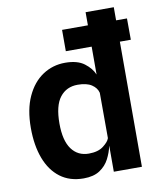

<svg xmlns="http://www.w3.org/2000/svg" viewBox="-87 -847 771 922"><g transform="rotate(-10 299.0 -386.0)"><path d="M246.5 6.5Q179 6.5 132.5 -28.5Q86 -63.5 62 -127Q38 -190.5 38 -275.5Q38 -366 66.8 -428.5Q95.5 -491 144.5 -523.5Q193.5 -556 254 -556Q314 -556 347.5 -530.5Q381 -505 393.5 -474V-610H267.5V-714H393.5V-778H531V-714H584L584.5 -610H531V0H394V-126.5L393.5 -125.5Q387 -94.5 371.2 -64Q355.5 -33.5 325.5 -13.5Q295.5 6.5 246.5 6.5ZM177 -273Q177 -190 207.5 -148.2Q238 -106.5 291.5 -106.5Q337 -106.5 363 -126.8Q389 -147 393.5 -163L394 -162.5L393.5 -385Q387.5 -409.5 363.2 -425.5Q339 -441.5 295 -441.5Q240.5 -441.5 208.8 -401Q177 -360.5 177 -273Z"/></g></svg>

Font: Spline Sans SemiBold
Style: Regular
Weight: 600
Designer: Eben Sorkin, Mirko Velimirovic
Foundry: Sorkin Type
Version: Version 1.000; ttfautohint (v1.8.3)